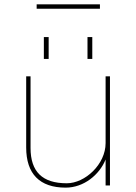

<svg xmlns="http://www.w3.org/2000/svg" viewBox="-20 -850 624 880"><path d="M484 -500H464V-194C464 -97 370 -10 286 -10C174 -10 120 -63 120 -172V-500H100V-174C100 -53 162 10 281 10C364 10 436 -49 464 -119V0H484ZM181 -580H203V-680H181ZM381 -580H403V-680H381ZM438 -810V-830H148V-810Z"/></svg>

Font: Perun Thin
Style: Regular
Weight: 100
Foundry: Copyright (c) Stefan Peev, Context Ltd, 2016
Version: Version 1.089